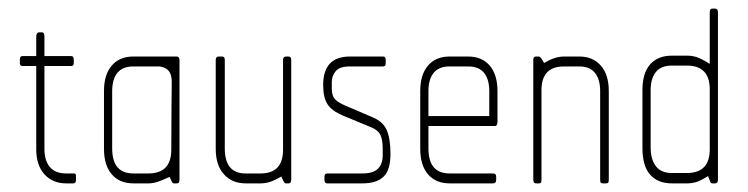

<svg xmlns="http://www.w3.org/2000/svg" viewBox="-20 -425 1734 445"><path d="M150 0H133Q102 0 83 -21Q64 -42 64 -79V-272H32Q26 -272 26 -279V-287Q26 -295 32 -295H64V-340Q64 -350 71 -350H78Q83 -350 83 -340V-295H145Q151 -295 151 -287V-279Q151 -272 145 -272H83V-79Q83 -53 95.5 -38Q108 -23 133 -23H150Q154 -23 155 -22Q156 -21 156 -16V-7Q156 0 150 0Z M389 0H383Q381 0 379.5 -2Q378 -4 373 -15Q356 -7 345 -3.5Q334 0 325 0H289Q257 0 239 -21Q221 -42 221 -80V-214Q221 -252 239 -273Q257 -294 289 -294H389Q396 -294 396 -286V-9Q396 -3 394.5 -1.5Q393 0 389 0ZM376 -251Q371 -268 350 -271H289Q264 -271 252 -256Q240 -241 240 -214V-81Q240 -23 289 -23H324Q377 -23 377 -78Q377 -148 377.5 -180Q378 -212 378 -224Q378 -231 378 -237.5Q378 -244 376 -251Z M649 0H643Q641 0 639 -2Q637 -4 632 -16Q617 -7 606 -3.5Q595 0 584 0H549Q518 0 499 -21Q480 -42 480 -80V-286Q480 -294 487 -294H495Q501 -294 501 -286V-81Q501 -23 549 -23H584Q636 -23 636 -78V-286Q636 -294 643 -294H649Q655 -294 655 -286V-9Q655 0 649 0Z M820 0H738Q732 0 732 -8V-15Q732 -23 738 -23H820Q845 -23 856 -34Q867 -45 867 -65V-81Q867 -101 861.5 -112.5Q856 -124 838 -131L775 -157Q749 -168 739 -183.5Q729 -199 729 -228Q729 -294 791 -294H868Q874 -294 874 -286V-279Q874 -271 868 -271H791Q767 -271 758 -260Q749 -249 749 -235V-220Q749 -203 756.5 -195Q764 -187 781 -180L844 -153Q868 -143 876.5 -123Q885 -103 885 -68Q885 -31 869 -15.5Q853 0 820 0Z M1127 -133H973V-81Q973 -23 1022 -23H1123Q1130 -23 1130 -15V-8Q1130 0 1123 0H1022Q990 0 972 -21Q954 -42 954 -80V-214Q954 -252 972 -273Q990 -294 1022 -294H1065Q1097 -294 1115 -273Q1133 -252 1133 -214V-143Q1133 -133 1127 -133ZM1114 -214Q1114 -241 1102 -256Q1090 -271 1065 -271H1022Q997 -271 985 -256Q973 -241 973 -214V-156H1114Z M1384 0H1377Q1374 0 1372.5 -1.5Q1371 -3 1371 -9V-214Q1371 -241 1359 -256Q1347 -271 1323 -271H1287Q1235 -271 1235 -216V-9Q1235 -3 1233.5 -1.5Q1232 0 1229 0H1222Q1216 0 1216 -9V-286Q1216 -294 1222 -294H1229Q1230 -294 1232.5 -292Q1235 -290 1241 -279Q1266 -294 1287 -294H1323Q1354 -294 1372.5 -273Q1391 -252 1391 -214V-9Q1391 -3 1389.5 -1.5Q1388 0 1384 0Z M1637 0H1631Q1628 0 1626.5 -3Q1625 -6 1621 -17Q1604 -6 1593.5 -3Q1583 0 1573 0H1537Q1505 0 1487 -20Q1469 -40 1469 -82V-216Q1469 -256 1487 -276Q1505 -296 1537 -296H1573Q1583 -296 1593.5 -293Q1604 -290 1625 -277V-397Q1625 -405 1631 -405H1637Q1644 -405 1644 -397V-8Q1644 0 1637 0ZM1625 -218Q1625 -273 1572 -273H1537Q1512 -273 1500 -258Q1488 -243 1488 -216V-83Q1488 -56 1500 -40Q1512 -24 1537 -24H1572Q1625 -24 1625 -79Z"/></svg>

Font: Chathura Light
Style: Regular
Weight: 300
Designer: Appaji Ambarisha Darbha
Foundry: Aditya Fonts
Version: Version 1.002 2016